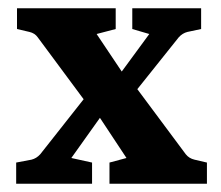

<svg xmlns="http://www.w3.org/2000/svg" viewBox="-20 -443 532 463"><path d="M19 0V-51L56 -58Q68 -61 77 -71L208 -237H249L340 -361L299 -373V-423H465V-373L432 -366Q420 -363 411 -353L284 -194H246L152 -62L202 -51V0ZM244 0V-51L285 -62L205 -183H197L71 -353Q64 -363 51 -366L21 -373V-423H259V-373L213 -361L292 -243H300L428 -71Q436 -61 449 -58L479 -51V0Z"/></svg>

Font: Yrsa
Style: Bold
Weight: 700
Version: Version 2.004